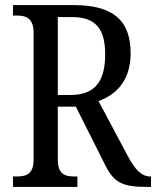

<svg xmlns="http://www.w3.org/2000/svg" viewBox="-20 -734 613 754"><path d="M31 0H284V-41H273C235 -41 207 -49 207 -108V-315H278L391 -90C427 -15 462 0 558 0H573V-41H570C535 -41 510 -69 482 -121L367 -337C433 -361 493 -414 493 -525C493 -655 423 -714 269 -714H31V-673H45C81 -673 112 -664 112 -605V-108C112 -49 82 -41 45 -41H31ZM257 -361H207V-667H263C356 -667 393 -620 393 -521C393 -417 355 -361 257 -361Z"/></svg>

Font: Noto Serif Lao Cond
Style: Regular
Weight: 400
Width: 3
Designer: Monotype Design Team
Foundry: Monotype Imaging Inc.
Version: Version 2.004